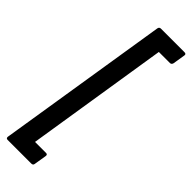

<svg xmlns="http://www.w3.org/2000/svg" viewBox="-300 -727 898 898"><g transform="rotate(45 149.5 -277.5)"><path d="M2 160Q-9 160 -8 149L128 -704Q130 -715 141 -715H296Q309 -715 307 -704L297 -642Q294 -631 284 -631H211L99 76H172Q183 76 181 88L171 149Q170 160 158 160Z"/></g></svg>

Font: Sofia Sans Condensed
Style: Bold Italic
Weight: 700
Italic angle: -9°
Version: Version 4.100